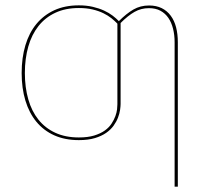

<svg xmlns="http://www.w3.org/2000/svg" viewBox="-20 -518 773 718"><path d="M645 180H633V-360Q633 -387 627.2 -410.2Q621.5 -433.5 609.8 -450.8Q598 -468 580 -477.8Q562 -487.5 537 -487.5Q507.5 -487.5 483 -473.5Q458.5 -459.5 431 -432V-129.5Q431 -120.5 429 -106.8Q427 -93 421.2 -78Q415.5 -63 404.8 -48Q394 -33 376.8 -21Q359.5 -9 334.5 -1.5Q309.5 6 275 6Q223 6 183.2 -11.8Q143.5 -29.5 116.2 -62.5Q89 -95.5 75 -141.8Q61 -188 61 -245Q61 -302 75 -348.8Q89 -395.5 116.2 -428.5Q143.5 -461.5 183.2 -479.8Q223 -498 275 -498Q303.5 -498 327 -492.5Q350.5 -487 369 -478.5Q387.5 -470 401.2 -459.5Q415 -449 424.5 -439Q453 -467.5 479 -482.5Q505 -497.5 537.5 -497.5Q564.5 -497.5 584.8 -487.5Q605 -477.5 618.5 -459.2Q632 -441 638.5 -415.8Q645 -390.5 645 -360ZM275 -4Q308.5 -4 332.2 -11.2Q356 -18.5 372 -30Q388 -41.5 397.2 -55.8Q406.5 -70 411.5 -83.8Q416.5 -97.5 417.8 -109.2Q419 -121 419 -128V-429.5Q409.5 -439.5 396.8 -449.8Q384 -460 366.8 -468.5Q349.5 -477 326.8 -482.5Q304 -488 275 -488Q224.5 -488 186.8 -470.2Q149 -452.5 123.8 -420.5Q98.5 -388.5 85.8 -343.8Q73 -299 73 -245Q73 -191 85.8 -146.5Q98.5 -102 123.8 -70.5Q149 -39 186.8 -21.5Q224.5 -4 275 -4Z"/></svg>

Font: Lato Hairline
Style: Regular
Weight: 100
Designer: Lukasz Dziedzic
Foundry: tyPoland Lukasz Dziedzic
Version: Version 2.007; 2014-02-27